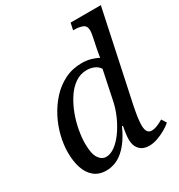

<svg xmlns="http://www.w3.org/2000/svg" viewBox="-181 -881 944 1012"><g transform="rotate(-30 291.0 -375.0)"><path d="M172 10Q128 10 99 -14Q70 -38 56.5 -79.5Q43 -121 43 -173Q43 -220 55.5 -271.5Q68 -323 93 -371.5Q118 -420 154 -459.5Q190 -499 237 -522.5Q284 -546 341 -546Q370 -546 395.5 -539Q421 -532 440 -521Q442 -534 445 -551.5Q448 -569 450 -578L460 -626Q463 -640 465 -652.5Q467 -665 467 -671Q467 -701 446.5 -709.5Q426 -718 397 -718H389L398 -760H582L466 -215Q464 -204 460 -183Q456 -162 453.5 -140Q451 -118 451 -104Q451 -53 484 -53Q501 -53 519 -60.5Q537 -68 556 -79L574 -50Q560 -37 536 -23Q512 -9 485 0.5Q458 10 433 10Q397 10 376 -12Q355 -34 355 -73Q355 -86 357.5 -106Q360 -126 365 -151H359Q325 -74 278 -32Q231 10 172 10ZM208 -53Q234 -53 261.5 -73Q289 -93 313.5 -127Q338 -161 357 -203Q376 -245 385 -288L422 -465Q411 -483 390 -492Q369 -501 346 -501Q306 -501 274 -478.5Q242 -456 218 -419Q194 -382 177.5 -338Q161 -294 153 -249.5Q145 -205 145 -169Q145 -107 163 -80Q181 -53 208 -53Z"/></g></svg>

Font: NotoSerif-Italic
Style: Regular
Weight: 400
Italic angle: -12°
Designer: Monotype Design Team
Foundry: Monotype Imaging Inc.
Version: Version 2.007; ttfautohint (v1.8) -l 8 -r 50 -G 200 -x 14 -D